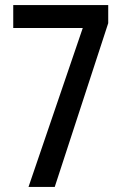

<svg xmlns="http://www.w3.org/2000/svg" viewBox="-20 -734 481 754"><path d="M92 0H195L405 -643V-714H32V-624H305Z"/></svg>

Font: Noto Sans Hebrew ExtraCondensed Medium
Style: Regular
Weight: 500
Width: 2
Designer: Monotype Design Team
Foundry: Monotype Imaging Inc.
Version: Version 2.004